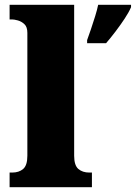

<svg xmlns="http://www.w3.org/2000/svg" viewBox="-20 -780 566 800"><path d="M20 0V-61H31Q59 -61 76.5 -76Q94 -91 94 -131V-643Q94 -668 81.5 -679.5Q69 -691 54 -695Q39 -699 31 -699H20V-760H289V-131Q289 -91 306.5 -76Q324 -61 352 -61H363V0ZM343 -613Q350 -632 359 -658.5Q368 -685 376.5 -712.5Q385 -740 389 -760H526V-750Q517 -729 499.5 -702.5Q482 -676 461.5 -649Q441 -622 422 -600H343Z"/></svg>

Font: Noto Serif Telugu Black
Style: Regular
Weight: 900
Designer: Jelle Bosma - Monotype Design Team
Foundry: Monotype Imaging Inc.
Version: Version 2.005; ttfautohint (v1.8.4.7-5d5b)